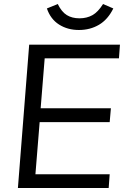

<svg xmlns="http://www.w3.org/2000/svg" viewBox="-20 -934 629 954"><path d="M202 -644 182 -396H531L525 -327H177L156 -68H525L520 0H69L125 -712H576L571 -644ZM213 -892 267 -914Q286 -875 312 -859Q338 -843 375 -843Q411 -843 439 -858.5Q467 -874 492 -914L543 -892Q516 -837 472 -811Q428 -785 372 -785Q316 -785 273.5 -812Q231 -839 213 -892Z"/></svg>

Font: Muli
Style: Italic
Weight: 400
Italic angle: -4.541°
Designer: Vernon Adams
Foundry: Vernon Adams
Version: Version 2.001